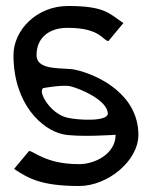

<svg xmlns="http://www.w3.org/2000/svg" viewBox="-20 -610 510 641"><path d="M25 -426C25 -262 121 -177 189 -162C238 -151 366 -160 366 -160C366 -97 298 -62 244 -62C134 -62 96 -104 77 -106L27 -46C74 -15 117 11 244 11C340 11 442 -73 442 -160C442 -295 308 -360 232 -377C194 -386 102 -371 102 -426C102 -487 148 -518 207 -517C316 -517 323 -474 342 -473L392 -533C345 -564 332 -590 207 -590C102 -590 25 -509 25 -426ZM125 -316C125 -316 190 -328 215 -322C248 -314 340 -275 340 -230C337 -203 239 -209 205 -217C147 -230 104 -307 125 -316Z"/></svg>

Font: Charger Pro
Style: Nar
Weight: 400
Designer: Jasper
Foundry: Cannot Into Space Fonts
Version: Version 1.09